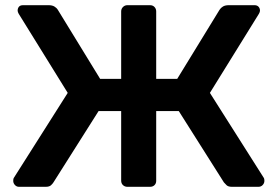

<svg xmlns="http://www.w3.org/2000/svg" viewBox="-20 -720 1070 740"><path d="M53 0Q44 0 37.5 -7Q31 -14 31 -23Q31 -31 33 -34L241 -362L52 -667Q48 -674 48 -679Q48 -688 53 -694Q58 -700 69 -700H167Q181 -700 189.5 -695Q198 -690 203 -682L366 -416H447V-676Q447 -686 454 -693Q461 -700 471 -700H558Q569 -700 575.5 -693Q582 -686 582 -676V-416H663L826 -682Q831 -690 839.5 -695Q848 -700 862 -700H961Q971 -700 976.5 -694Q982 -688 982 -679Q982 -674 978 -667L789 -362L997 -34Q999 -31 999 -23Q999 -14 992.5 -7Q986 0 976 0H874Q860 0 853.5 -6Q847 -12 843 -17L669 -292H582V-23Q582 -13 575.5 -6.5Q569 0 558 0H471Q461 0 454 -6.5Q447 -13 447 -24V-292H360L186 -17Q183 -12 176.5 -6Q170 0 156 0Z"/></svg>

Font: Rubik Medium
Style: Regular
Weight: 500
Designer: Hubert and Fischer
Foundry: Hubert and Fischer
Version: Version 2.300; ttfautohint (v1.8.4.7-5d5b);gftools[0.9.30]